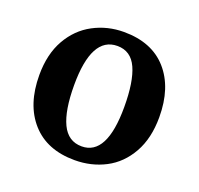

<svg xmlns="http://www.w3.org/2000/svg" viewBox="-106 -686 841 812"><g transform="rotate(20 314.5 -279.5)"><path d="M320 -570Q446 -570 514.5 -492.5Q583 -415 583 -282Q583 -187 545.5 -120.5Q508 -54 445.5 -21.5Q383 11 308 11Q183 11 114 -66.5Q45 -144 45 -277Q45 -371 82.5 -437Q120 -503 183 -536.5Q246 -570 320 -570ZM429 -272Q429 -386 402 -445.5Q375 -505 314 -505Q198 -505 198 -287Q198 -173 226.5 -113.5Q255 -54 316 -54Q429 -54 429 -272Z"/></g></svg>

Font: Koeln Type Serif
Style: Bold
Weight: 700
Designer: Eben Sorkin
Foundry: Eben Sorkin
Version: Version 2.002